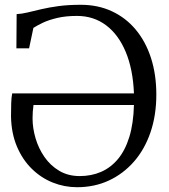

<svg xmlns="http://www.w3.org/2000/svg" viewBox="-20 -771 708 802"><path d="M302 11Q249 11 200.2 -8.5Q151.5 -28 112.8 -66Q74 -104 50.8 -158.8Q27.5 -213.5 26 -284Q26 -315 26.8 -339.5Q27.5 -364 31 -381H539.5Q535.5 -481.5 505.2 -554Q475 -626.5 423 -665.5Q371 -704.5 301.5 -704.5Q254.5 -704.5 218.8 -696Q183 -687.5 158.5 -675.8Q134 -664 119.5 -654.5L101.5 -569H48.5L49.5 -712Q70.5 -713 95.5 -719Q120.5 -725 152.2 -732.5Q184 -740 224.5 -745.5Q265 -751 317.5 -751Q389 -751 447.2 -724Q505.5 -697 547 -647.2Q588.5 -597.5 610.8 -528.5Q633 -459.5 633 -376Q633 -290 608.8 -218.8Q584.5 -147.5 539.8 -96.2Q495 -45 434.8 -17Q374.5 11 302 11ZM313 -35.5Q361.5 -35.5 402 -53Q442.5 -70.5 472.8 -106.8Q503 -143 520.2 -199Q537.5 -255 539.5 -332.5H120Q118 -319 117 -305.2Q116 -291.5 116 -277Q116 -236 128.5 -193.5Q141 -151 165.8 -115.2Q190.5 -79.5 227.5 -57.5Q264.5 -35.5 313 -35.5Z"/></svg>

Font: Merriweather 20pt Light
Style: Regular
Weight: 300
Version: Version 2.100